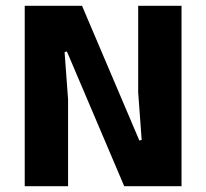

<svg xmlns="http://www.w3.org/2000/svg" viewBox="-20 -640 709 660"><path d="M65 -620H262L459 -157L467 -159L455 -322V-620H604V0H407L210 -463L202 -461L214 -298V0H65Z"/></svg>

Font: Athiti
Style: Bold
Weight: 700
Designer: CadsonDemak Team
Foundry: CadsonDemak
Version: Version 1.033